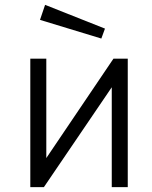

<svg xmlns="http://www.w3.org/2000/svg" viewBox="-20 -772 625 792"><path d="M171 -120V-530H105V0H161L441 -412V0H507V-530H448ZM145 -690 398 -613 413 -654 166 -752Z"/></svg>

Font: Cheyenne Sans Light
Style: Regular
Weight: 300
Designer: The Public Sans project authors (U.S. Web Design System), Libre Franklin designed by Pablo Impallari and Rodrigo Fuenzal
Foundry: The Cheyenne Sans Project Authors
Version: Version 2.007